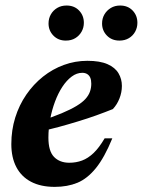

<svg xmlns="http://www.w3.org/2000/svg" viewBox="-20 -680 530 712"><path d="M285 -410Q264.5 -410 245.8 -396Q227 -382 211.2 -358Q195.5 -334 184 -303.2Q172.5 -272.5 166 -238Q159.5 -203.5 159.5 -169.5Q159.5 -119.5 180.5 -98Q201.5 -76.5 237 -76.5Q262.5 -76.5 284.5 -84.8Q306.5 -93 327 -112.5Q347.5 -132 368 -167H396.5Q367.5 -96 335.8 -56.8Q304 -17.5 267 -2.2Q230 13 183 13Q131 13 95 -6Q59 -25 40.5 -60.5Q22 -96 22 -145.5Q22 -197.5 36.5 -244Q51 -290.5 77.5 -329Q104 -367.5 139.5 -395.8Q175 -424 216.8 -439.2Q258.5 -454.5 304 -454.5Q350.5 -454.5 378.8 -442Q407 -429.5 419.5 -408.2Q432 -387 432 -361.5Q432 -337.5 423 -314.8Q414 -292 398.5 -275.5Q370 -264 337.2 -252.2Q304.5 -240.5 269.2 -229.8Q234 -219 198 -209.2Q162 -199.5 126.5 -191L128 -230.5Q175.5 -246 208.8 -260Q242 -274 263.5 -287Q285 -300 296.8 -313Q308.5 -326 313.5 -340Q318.5 -354 318.5 -369.5Q318.5 -383 314.8 -391.8Q311 -400.5 303.5 -405.2Q296 -410 285 -410ZM224 -529.5Q196 -529.5 178 -548Q160 -566.5 160 -593Q160 -611.5 168.5 -626.5Q177 -641.5 192 -650.5Q207 -659.5 227 -659.5Q255.5 -659.5 273.2 -641Q291 -622.5 291 -595.5Q291 -577.5 282.5 -562.5Q274 -547.5 259.2 -538.5Q244.5 -529.5 224 -529.5ZM423 -529.5Q394.5 -529.5 376.5 -548Q358.5 -566.5 358.5 -593Q358.5 -611.5 367.2 -626.5Q376 -641.5 391 -650.5Q406 -659.5 425.5 -659.5Q454 -659.5 471.8 -641Q489.5 -622.5 489.5 -595.5Q489.5 -577.5 481.2 -562.5Q473 -547.5 458 -538.5Q443 -529.5 423 -529.5Z"/></svg>

Font: Newsreader 24pt
Style: Bold Italic
Weight: 700
Italic angle: -17°
Designer: Hugues Gentile
Foundry: Production Type
Version: Version 1.003